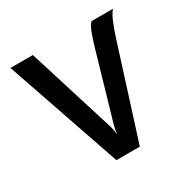

<svg xmlns="http://www.w3.org/2000/svg" viewBox="-129 -672 787 795"><g transform="rotate(-30 264.0 -275.0)"><path d="M208 0 19 -550H126L257 -130Q262 -111.5 264 -90Q266 -111 271 -129.5L362 -443Q374.5 -486.5 385.2 -513.5Q396 -540.5 407 -550H509Q495.5 -535 481.2 -500Q467 -465 453 -419L320 0Z"/></g></svg>

Font: Junction Medium
Style: Regular
Weight: 500
Designer: Caroline Hadilaksono
Foundry: Caroline Hadilaksono, Tyler Finck, The League of Moveable Type
Version: Version 2.000; ttfautohint (v1.8.3)